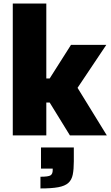

<svg xmlns="http://www.w3.org/2000/svg" viewBox="-20 -763 628 1082"><path d="M52 0V-743H241V-321H260L380 -510H579L417 -268L582 0H374L260 -185H241V0ZM208 299V233Q253 233 265 225Q277 217 277 196V187H211V68H396V146Q396 191 390 221Q384 251 365 268Q346 285 308.5 292Q271 299 208 299Z"/></svg>

Font: Saira ExtraBold
Style: Regular
Weight: 800
Designer: Hector Gatti with collaboration of the Omnibus-Type team
Foundry: Omnibus-Type
Version: Version 1.100; ttfautohint (v1.8.3)